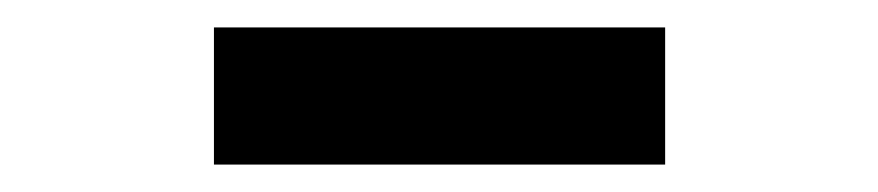

<svg xmlns="http://www.w3.org/2000/svg" viewBox="-20 -746 640 140"><path d="M136 -626V-726H465V-626Z"/></svg>

Font: Red Hat Text VF
Style: Regular
Weight: 300
Designer: Pentagram, MCKL
Foundry: Pentagram, MCKL
Version: Version 1.023